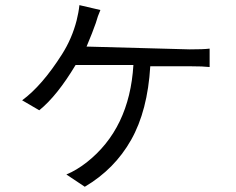

<svg xmlns="http://www.w3.org/2000/svg" viewBox="-20 -628 901 733"><path d="M310.5 -450.2C326.2 -487.3 337.9 -517.6 345.7 -540C350.6 -557.6 356.4 -574.2 363.3 -589.8L283.2 -608.4C281.2 -588.9 277.3 -569.3 272.5 -549.8C260.7 -503.9 242.2 -460.9 216.8 -420.9C166 -340.8 115.2 -282.2 64.5 -245.1L129.9 -207C175.8 -244.1 221.7 -301.8 268.6 -379.9H489.3C479.5 -217.8 419.9 -93.8 310.5 -7.8C285.2 11.7 259.8 27.3 233.4 38.1L303.7 85C379.9 40 438.5 -19.5 480.5 -93.8C522.5 -168 546.9 -261.7 553.7 -375H706.1C739.3 -375 763.7 -374 780.3 -372.1V-442.4C764.6 -440.4 739.3 -439.5 704.1 -439.5Z"/></svg>

Font: Gen Shin Gothic P Normal
Style: Regular
Weight: 300
Designer: [Source Han Sans]
Ryoko NISHIZUKA  (kana & ideographs); Paul D. Hunt (Latin, Greek & Cyrillic); Wenlong ZHANG  (bopomofo
Version: Version 1.002.20150607